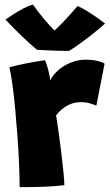

<svg xmlns="http://www.w3.org/2000/svg" viewBox="-20 -792 466 816"><path d="M193 -449.5Q203 -471 225.2 -491.5Q247.5 -512 278.8 -525.2Q310 -538.5 347 -538.5Q370 -538.5 392.2 -533.5Q414.5 -528.5 424.5 -521.5L389.5 -343Q379 -347.5 362 -352.8Q345 -358 324.5 -358Q292.5 -358 265.5 -343Q238.5 -328 218.5 -302Q223 -274 229 -231.2Q235 -188.5 240.5 -142.8Q246 -97 249.8 -59.5Q253.5 -22 253.5 -5Q213.5 0 162.2 1.8Q111 3.5 63.5 3.5Q63.5 -37 61.2 -91.2Q59 -145.5 54.8 -205Q50.5 -264.5 45.2 -322Q40 -379.5 33.5 -427.8Q27 -476 20 -506Q47 -513.5 79.8 -520.2Q112.5 -527 138.5 -531.2Q164.5 -535.5 171.5 -536Q177.5 -522.5 185 -495.2Q192.5 -468 193 -449.5ZM309.5 -766.5Q328 -759 353.8 -742.8Q379.5 -726.5 400.5 -711.2Q421.5 -696 426.5 -692Q403.5 -671 373 -647Q342.5 -623 314.8 -603.2Q287 -583.5 272.5 -575.5Q253.5 -575.5 227.8 -576.2Q202 -577 177.2 -578.2Q152.5 -579.5 137 -580.5Q74.5 -633 3 -709Q15 -717 35.2 -730.2Q55.5 -743.5 78 -755.5Q100.5 -767.5 120 -772.5Q144 -738 170.8 -706.8Q197.5 -675.5 212 -662.5Q224.5 -673.5 253 -703.2Q281.5 -733 309.5 -766.5Z"/></svg>

Font: Grandstander ExtraBold
Style: Regular
Weight: 800
Designer: Tyler Finck
Foundry: Etcetera Type Co
Version: Version 1.200; ttfautohint (v1.8.3)